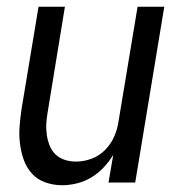

<svg xmlns="http://www.w3.org/2000/svg" viewBox="-20 -540 540 568"><path d="M164 8Q138 8 114 -0.5Q90 -9 74 -27Q58 -45 50 -68Q42 -91 39 -116Q36 -141 38 -167Q40 -193 44 -219L94 -520H172L121 -208Q118 -191 117 -174Q116 -157 118.5 -140.5Q121 -124 127 -109Q133 -94 144.5 -83Q156 -72 172 -67Q188 -62 205 -62Q228 -62 251 -70.5Q274 -79 291.5 -97Q309 -115 318.5 -137.5Q328 -160 331 -183L387 -520H466L380 0H301L315 -82Q303 -62 286.5 -44.5Q270 -27 250 -15Q230 -3 207.5 2.5Q185 8 164 8Z"/></svg>

Font: Iosevka SS04 Oblique
Style: Regular
Weight: 400
Italic angle: -9°
Monospace: yes
Designer: Belleve Invis
Foundry: Belleve Invis
Version: Version 19.0.0; ttfautohint (v1.8.4)